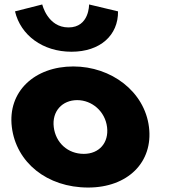

<svg xmlns="http://www.w3.org/2000/svg" viewBox="-20 -826 784 861"><path d="M379.5 -806C379.5 -806 381.2 -703 287.2 -703C193.2 -703 169.5 -806 169.5 -806L47.3 -775C72.5 -668 171.6 -594 300.6 -594C429.6 -594 510.5 -668 509.3 -775ZM33.1 -256C13.4 -416 135.7 -528 308.7 -528C478.7 -528 628.4 -416 648.1 -256C667.5 -98 552.3 15 375.3 15C190.3 15 52.5 -98 33.1 -256ZM221.1 -256C229.7 -186 283.8 -136 355.8 -136C424.8 -136 468.7 -186 460.1 -256C451.3 -327 392.2 -377 326.2 -377C259.2 -377 212.3 -327 221.1 -256Z"/></svg>

Font: Hussar
Style: BdOpOblOne
Weight: 700
Foundry: Cannot Into Space Fonts
Version: Version 2.00